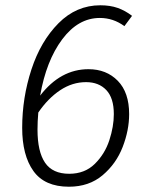

<svg xmlns="http://www.w3.org/2000/svg" viewBox="-20 -696 561 727"><path d="M469 -264Q469 -203 444.5 -139.5Q420 -76 368.5 -32.5Q317 11 241 11Q149 11 106.5 -48.5Q64 -108 64 -212Q64 -326 99 -433Q134 -540 201.5 -608Q269 -676 360 -676Q397 -676 425.5 -666Q454 -656 480 -636L451 -597Q409 -628 358 -628Q276 -628 215.5 -547Q155 -466 132 -334Q209 -434 315 -434Q383 -434 426 -390Q469 -346 469 -264ZM411 -264Q411 -325 382.5 -355Q354 -385 306 -385Q254 -385 208 -354.5Q162 -324 125 -270Q122 -236 122 -205Q122 -122 150.5 -80Q179 -38 242 -38Q301 -38 339 -75.5Q377 -113 394 -165Q411 -217 411 -264Z"/></svg>

Font: Fira Sans Light
Style: Italic
Weight: 300
Italic angle: -8°
Designer: bBox Type GmbH & Carrois Corporate GbR & Edenspiekermann AG
Foundry: bBox Type GmbH & Carrois Corporate GbR & Edenspiekermann AG
Version: Version 4.301